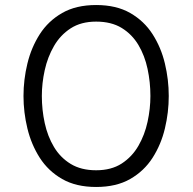

<svg xmlns="http://www.w3.org/2000/svg" viewBox="-20 -732 766 764"><path d="M362.5 12Q282.5 12 227.2 -19.8Q172 -51.5 138.2 -104.2Q104.5 -157 89 -221Q73.5 -285 73.5 -350Q73.5 -415 89 -479Q104.5 -543 138.2 -595.8Q172 -648.5 227.2 -680.2Q282.5 -712 362.5 -712Q443 -712 498.2 -680.2Q553.5 -648.5 587.2 -595.8Q621 -543 636.2 -479Q651.5 -415 651.5 -350Q651.5 -285 636.2 -221Q621 -157 587.2 -104.2Q553.5 -51.5 498.2 -19.8Q443 12 362.5 12ZM362.5 -54.5Q423 -54.5 464.2 -81.2Q505.5 -108 530.8 -151.8Q556 -195.5 567.2 -247.5Q578.5 -299.5 578.5 -350Q578.5 -405 567.2 -457.8Q556 -510.5 530.8 -553Q505.5 -595.5 464.2 -620.8Q423 -646 362.5 -646Q302.5 -646 261.2 -619.2Q220 -592.5 194.8 -548.8Q169.5 -505 158 -453Q146.5 -401 146.5 -350Q146.5 -295 158 -242.2Q169.5 -189.5 194.8 -147.2Q220 -105 261.2 -79.8Q302.5 -54.5 362.5 -54.5Z"/></svg>

Font: Overpass Light
Style: Regular
Weight: 300
Designer: Delve Withrington, Dave Bailey, Thomas Jockin
Foundry: Delve Fonts LLC
Version: Version 4.000; ttfautohint (v1.8.3)